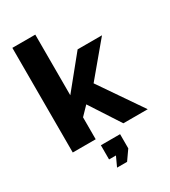

<svg xmlns="http://www.w3.org/2000/svg" viewBox="-224 -839 1027 1160"><g transform="rotate(-30 289.0 -258.5)"><path d="M241 213 272 146H224V47H358V146L311 213ZM408 0 271 -211 215 -153V0H55V-730H215V-307L392 -525H562L373 -299L578 0Z"/></g></svg>

Font: Boldmen
Style: Bold
Weight: 700
Designer: Matt McInerney, Pablo Impallari, Rodrigo Fuenzalida
Foundry: LIVING CONCEPT
Version: Version 1.000